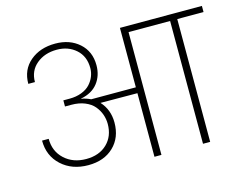

<svg xmlns="http://www.w3.org/2000/svg" viewBox="-102 -907 1336 1065"><g transform="rotate(-15 566.0 -374.5)"><path d="M290 -433.1Q328.6 -433.1 359.4 -445.1Q390.1 -457 408.2 -476.8Q426.3 -496.6 435.5 -519.8Q444.8 -543 444.8 -567.9Q444.8 -635.3 400.6 -674.6Q356.4 -713.9 291 -713.9Q221.2 -713.9 174.6 -675.3Q127.9 -636.7 127.9 -571.8H89.8Q89.8 -652.8 146.7 -700.9Q203.6 -749 291 -749Q374 -749 428 -701.2Q481.9 -653.3 481.9 -574.2Q481.9 -514.2 448.7 -471.7Q415.5 -429.2 351.1 -417V-416Q377.4 -412.1 404.8 -398.9H661.1V-740.2H1131.8V-705.1H981V0H939.9V-705.1H701.2V0H661.1V-365.2L449.2 -366.2Q496.1 -315.4 496.1 -241.2Q496.1 -154.8 441.4 -102.3Q386.7 -49.8 295.9 -49.8Q202.6 -49.8 142.3 -105Q82 -160.2 82 -248H120.1Q120.1 -176.3 168.9 -131.1Q217.8 -85.9 293 -85.9Q368.2 -85.9 413.1 -129.4Q458 -172.9 458 -243.2Q458 -271.5 448.7 -297.9Q439.5 -324.2 420.4 -347.2Q401.4 -370.1 367.7 -384Q334 -397.9 290 -397.9H253.9V-433.1Z"/></g></svg>

Font: SVN-Poppins ExtraLight
Style: Regular
Weight: 200
Designer: Ninad Kale (Devanagari), Jonny Pinhorn (Latin)
Foundry: Indian Type Foundry
Version: Version 3.002 2017